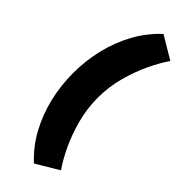

<svg xmlns="http://www.w3.org/2000/svg" viewBox="-326 -910 1059 1059"><g transform="rotate(45 203.0 -380.5)"><path d="M356.9 -807.1Q325.2 -762.2 292.7 -694.3Q260.3 -626.5 238.5 -545.7Q216.8 -464.8 216.8 -380.9Q216.8 -296.9 238.5 -216.1Q260.3 -135.3 292.5 -67.4Q324.7 0.5 356.9 45.4L224.6 124.5Q156.7 62 112.3 -19.5Q67.9 -101.1 46.1 -193.6Q24.4 -286.1 24.4 -380.9Q24.4 -476.1 46.1 -568.1Q67.9 -660.2 112.3 -741.7Q156.7 -823.2 224.6 -886.2Z"/></g></svg>

Font: Pinar-DS1-FD Black
Style: Regular
Weight: 900
Designer: Amin Abedi
Version: Version 2.000